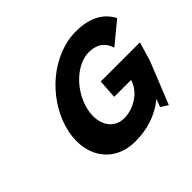

<svg xmlns="http://www.w3.org/2000/svg" viewBox="-184 -1097 1368 1368"><g transform="rotate(-45 500.0 -412.5)"><path d="M789.9 -93.8 767.6 -34 821.5 0 948.9 -317 992.1 -462H597.1L587.9 -317H757.9C727.8 -216 621.5 -158 531.5 -158C415.5 -158 355.5 -272 397.2 -412C439.8 -555 568 -670 684 -670C757 -670 811.4 -641 836.4 -564L999.6 -699C953.5 -786 868.6 -840 723.6 -840C491.6 -840 264.7 -649 194.2 -412C123.9 -176 247 15 469 15C588.6 15 698.9 -18.3 789.9 -93.8Z"/></g></svg>

Font: Hussar
Style: BdOblThree
Weight: 700
Foundry: Cannot Into Space Fonts
Version: Version 2.00